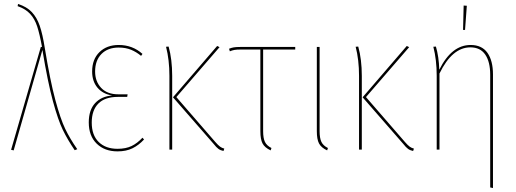

<svg xmlns="http://www.w3.org/2000/svg" viewBox="-20 -755 2602 969"><path d="M206 -513Q233 -348 259 -251.5Q285 -155 309 -105Q333 -55 370 -2L357 3Q321 -50 297 -99.5Q273 -149 247 -244.5Q221 -340 194 -503L49 4L36 1L186 -518H192Q180 -584 167.5 -622Q155 -660 132 -685Q109 -710 69 -724L71 -735Q115 -721 140.5 -694Q166 -667 180.5 -625Q195 -583 206 -513Z M699 -483 692 -473Q668 -493 641 -504Q614 -515 579 -515Q524 -515 492 -482.5Q460 -450 460 -394Q460 -344 490.5 -311.5Q521 -279 577 -279H624L622 -266H575Q510 -266 476.5 -232.5Q443 -199 443 -136Q443 -73 478 -38.5Q513 -4 573 -4Q615 -4 644 -18Q673 -32 699 -60L707 -51Q680 -22 648.5 -6.5Q617 9 573 9Q508 9 468 -30Q428 -69 428 -137Q428 -200 460 -234.5Q492 -269 546 -273Q498 -281 471.5 -313Q445 -345 445 -394Q445 -456 482 -492Q519 -528 579 -528Q649 -528 699 -483Z M870 -265 1067 -38Q1081 -22 1090.5 -15Q1100 -8 1112 -5L1108 7Q1093 4 1082.5 -3.5Q1072 -11 1058 -29L853 -264L1076 -523L1088 -517ZM849 -372V0H835V-372Q835 -453 818 -519L831 -520Q849 -455 849 -372Z M1308 -505V-93Q1308 -58 1317 -39Q1326 -20 1350 -8L1346 4Q1316 -10 1305 -31Q1294 -52 1294 -93V-505H1194Q1174 -505 1163 -503Q1152 -501 1140 -496L1136 -509Q1148 -514 1160 -516Q1172 -518 1193 -518H1470V-505Z M1593 -93Q1593 -58 1602 -39Q1611 -20 1635 -8L1631 4Q1601 -10 1590 -31Q1579 -52 1579 -93V-518H1593Z M1827 -265 2024 -38Q2038 -22 2047.5 -15Q2057 -8 2069 -5L2065 7Q2050 4 2039.5 -3.5Q2029 -11 2015 -29L1810 -264L2033 -523L2045 -517ZM1806 -372V0H1792V-372Q1792 -453 1775 -519L1788 -520Q1806 -455 1806 -372Z M2468 -379V194L2454 191V-377Q2454 -443 2429 -479.5Q2404 -516 2354 -516Q2262 -516 2198 -384V0H2184V-372Q2184 -453 2167 -519L2180 -520Q2195 -469 2197 -403Q2259 -528 2355 -528Q2412 -528 2440 -488.5Q2468 -449 2468 -379ZM2336 -726 2327 -604H2317L2320 -727Z"/></svg>

Font: Fira Sans Compressed Hair
Style: Regular
Weight: 100
Width: 1
Designer: bBox Type GmbH & Carrois Corporate GbR & Edenspiekermann AG
Foundry: bBox Type GmbH & Carrois Corporate GbR & Edenspiekermann AG
Version: Version 4.301